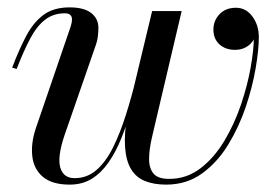

<svg xmlns="http://www.w3.org/2000/svg" viewBox="-20 -490 755 520"><path d="M430 10Q396.5 10 372.5 0.2Q348.5 -9.5 335 -31.8Q321.5 -54 318.8 -90.8Q316 -127.5 325 -181L392 -460H472L405.5 -177.5Q398 -146 391 -115.5Q384 -85 383.8 -60Q383.5 -35 395.5 -20.2Q407.5 -5.5 438 -5.5Q485.5 -5.5 523 -34.2Q560.5 -63 587.8 -108.8Q615 -154.5 632.8 -207Q650.5 -259.5 659 -308Q667.5 -356.5 667.5 -389Q667.5 -416.5 655 -436.5Q642.5 -456.5 619 -456.5V-468Q637.5 -468 649.5 -458.5Q661.5 -449 667.8 -436.2Q674 -423.5 674 -412Q674 -386 657.5 -370.5Q641 -355 616.5 -355Q590.5 -355 574.2 -370Q558 -385 558 -409.5Q558 -434.5 574.8 -451.8Q591.5 -469 619 -469Q646 -469 663.5 -445.5Q681 -422 681 -389Q681 -356 672.5 -305.8Q664 -255.5 645.8 -201Q627.5 -146.5 598.2 -98.5Q569 -50.5 527.2 -20.2Q485.5 10 430 10ZM169 10Q121 10 96.2 -11Q71.5 -32 67.5 -66.5Q63.5 -101 76.5 -141L171.5 -418.5Q173 -423 174 -428.2Q175 -433.5 175 -437Q175 -454 156 -454Q124.5 -454 102 -436.5Q79.5 -419 61.8 -385.5Q44 -352 25 -303L13 -307Q32 -357 51.5 -393.5Q71 -430 98.2 -450Q125.5 -470 168.5 -470Q207.5 -470 227 -454.8Q246.5 -439.5 246.5 -414.5Q246.5 -403.5 245 -391Q243.5 -378.5 239.5 -368L155 -124.5Q135 -65.5 143.2 -36.5Q151.5 -7.5 182 -7.5Q216 -7.5 241.2 -29.5Q266.5 -51.5 285.8 -90Q305 -128.5 321 -179Q337 -229.5 351 -287H360.5Q349 -241 336.5 -197.5Q324 -154 309 -116.5Q294 -79 274.2 -50.5Q254.5 -22 228.8 -6Q203 10 169 10Z"/></svg>

Font: Bodoni Moda 18pt
Style: Italic
Weight: 400
Italic angle: -13°
Designer: Owen Earl
Foundry: indestructible type
Version: Version 2.005